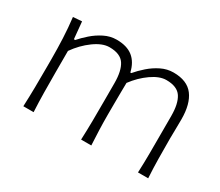

<svg xmlns="http://www.w3.org/2000/svg" viewBox="-97 -738 1096 956"><g transform="rotate(30 451.0 -260.0)"><path d="M761.7 0H820.3Q816.9 -57.1 816.2 -110.1Q815.4 -163.1 815.4 -226.1Q815.4 -247.6 816.2 -275.9Q816.9 -304.2 816.9 -336.9Q816.9 -425.3 781.2 -472.4Q745.6 -519.5 667 -519.5Q630.4 -519.5 596.7 -502.9Q563 -486.3 534.7 -461.4Q506.3 -436.5 485.4 -411.6H480Q467.8 -464.8 433.6 -492.2Q399.4 -519.5 339.8 -519.5Q303.2 -519.5 269.3 -502.4Q235.4 -485.4 207.8 -460.9Q180.2 -436.5 161.1 -414.6H153.8L144.5 -512.2L94.2 -508.3Q101.1 -450.7 103.8 -391.6Q106.4 -332.5 106.4 -277.3V-226.1Q106.4 -163.1 105.7 -110.1Q105 -57.1 102.5 0H161.6Q158.7 -57.1 158 -109.9Q157.2 -162.6 157.2 -224.6V-349.6Q192.9 -400.4 240.2 -434.8Q287.6 -469.2 327.6 -469.2Q390.6 -469.2 414.3 -433.1Q438 -397 438 -326.2V-224.6Q438 -162.6 437.5 -109.9Q437 -57.1 434.6 0H493.2Q490.7 -44.9 489.3 -86.7Q487.8 -128.4 487.8 -174.3Q487.8 -199.7 488 -233.2Q488.3 -266.6 488.5 -299.8Q488.8 -333 489.3 -357.4Q524.9 -405.3 570.6 -437.3Q616.2 -469.2 654.8 -469.2Q717.3 -469.2 741 -433.1Q764.6 -397 764.6 -326.2V-224.6Q764.6 -162.6 764.4 -109.9Q764.2 -57.1 761.7 0Z"/></g></svg>

Font: Pinar-VF
Style: Regular
Weight: 300
Designer: Amin Abedi
Version: Version 3.0